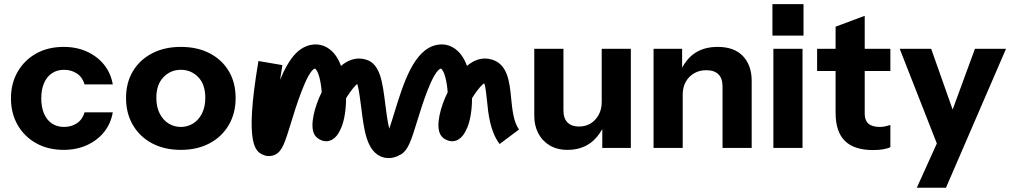

<svg xmlns="http://www.w3.org/2000/svg" viewBox="-20 -706 4804 911"><path d="M345 -121.2C327.4 -109.6 307 -103.7 283.7 -103.7C261.5 -103.7 242.3 -109.3 226 -120.3C209.7 -131.4 197.3 -147.1 188.7 -167.3C180.1 -187.6 175.8 -211.6 175.8 -239.2C175.8 -266.9 180.1 -290.9 188.7 -311.1C197.3 -331.4 209.7 -347.1 226 -358.2C242.3 -369.2 261.5 -374.8 283.7 -374.8C307 -374.8 327.4 -368.9 345 -357.2C362.5 -345.6 374.6 -328.4 381.4 -305.6H515.1C508.9 -341.3 495.2 -372.3 474 -398.7C452.8 -425.1 425.8 -445.9 392.9 -460.9C360 -476 323 -483.5 281.8 -483.5C232.7 -483.5 189.3 -473.1 151.8 -452.2C114.4 -431.3 85.1 -402.4 63.8 -365.5C42.5 -328.7 32 -286.6 32 -239.2C32 -191.9 42.6 -149.8 63.8 -112.9C85 -76.1 114.3 -47.2 151.8 -26.3C189.3 -5.4 232.7 5.1 281.8 5.1C323 5.1 360 -2.5 392.9 -17.5C425.8 -32.6 452.8 -53.3 474 -79.8C495.3 -106.2 508.9 -137.2 515.1 -172.9H381.4C374.6 -150.1 362.5 -132.9 345 -121.2Z M1065.7 -368.3C1044.2 -404.6 1013.9 -432.8 974.9 -453.1C935.8 -473.4 890.1 -483.5 838 -483.5C786.3 -483.5 741 -473.4 702 -453.1C662.9 -432.8 632.5 -404.6 610.7 -368.3C588.9 -332 578 -289.6 578 -241.1C578 -192.5 588.9 -149.7 610.7 -112.5C632.5 -75.3 663 -46.4 702 -25.8C741 -5.2 786.3 5.1 838 5.1C889.6 5.1 934.9 -5.2 974 -25.8C1013 -46.4 1043.4 -75.3 1065.3 -112.5C1087.1 -149.7 1098 -192.5 1098 -241.1C1098 -289.6 1087.3 -332 1065.7 -368.3ZM938.5 -167.8C928 -147.2 914.1 -131.4 896.6 -120.3C879 -109.3 859.6 -103.7 838 -103.7C816.4 -103.7 796.9 -109.3 779.4 -120.3C761.8 -131.4 747.9 -147.2 737.5 -167.8C727 -188.4 721.8 -213.1 721.8 -242C721.8 -283.8 733 -316.4 755.5 -339.7C777.9 -363.1 805.4 -374.8 838 -374.8C870.5 -374.8 898 -363.2 920.5 -340.2C942.9 -317.1 954.1 -284.4 954.1 -242C954.1 -213.1 948.9 -188.4 938.4 -167.8Z M2405.2 -241.5C2397.7 -316.4 2389.2 -401.2 2313.9 -423.4C2266.8 -437.4 2227.4 -420.1 2195.8 -393.4C2187.6 -415.5 2177.2 -435.2 2164.3 -450.9C2134.7 -486.8 2093.4 -502.3 2050.2 -492.5C1942.6 -468.9 1893.7 -309.7 1850.5 -169.3C1843.4 -145.9 1834.6 -117.4 1826.9 -95.6C1818.5 -128.8 1812.2 -179.1 1808.3 -210.4C1794.8 -318.1 1784.2 -403.3 1716.2 -423.4C1669 -437.4 1629.5 -419.9 1598 -393.3C1589.9 -415.4 1579.4 -435.1 1566.5 -450.8C1536.9 -486.7 1495.5 -502.2 1452.4 -492.4C1388.8 -478.5 1345.7 -416.6 1308.8 -327C1312 -349 1315.7 -372.4 1319.9 -397.1L1206.3 -416.5C1136.5 -5.6 1195.7 16.4 1235 31.1C1249.8 36.6 1270.7 35.5 1284.8 28.4C1319.5 11.3 1331.6 -28.3 1360.9 -123.9C1379.5 -184.9 1436.2 -370.4 1474.3 -380.8C1490.3 -370.8 1502.7 -321.7 1506.4 -268.7C1473.3 -201.6 1447.4 -108.8 1472.7 -66.2C1483.9 -47.5 1509.8 -35 1529.4 -35.7C1572.3 -38.4 1590.4 -80.2 1599.2 -100.3C1613.6 -133.6 1622 -185.2 1622.1 -240.3C1622.5 -241 1622.8 -241.6 1623.3 -242.2C1649.3 -283.5 1666.2 -300.7 1675.3 -307.8C1683.3 -281.2 1689.7 -229.4 1693.9 -196.1C1707.3 -89.2 1718.8 3 1783.2 34.8C1792.2 39.2 1806.1 44.1 1823.7 44.1C1840.2 44.1 1859.9 39.8 1881.9 26.9C1915.8 6.9 1929.8 -34.7 1960.7 -135.3C1980.4 -199.7 2032.9 -370.6 2072.1 -380.7C2088.1 -370.8 2100.4 -321.5 2104.1 -268.4C2070.9 -201.4 2045.1 -108.7 2070.5 -66.1C2081.5 -47.4 2104.4 -36 2127.2 -35.7C2170 -38.3 2188.2 -80.2 2196.9 -100.3C2211.3 -133.5 2219.7 -185.2 2219.7 -240.2C2220.2 -240.8 2220.6 -241.5 2221.1 -242.2C2252.5 -292.1 2270.6 -306.8 2277.7 -311C2284 -294.5 2287.8 -256.3 2290.5 -229.9C2297 -164.4 2305.2 -83.1 2350.6 -22.6L2442.7 -91.7C2416.6 -126.5 2410.5 -187.5 2405.1 -241.3Z M2835 -474.3V-221.7C2835 -199 2830.2 -178.9 2820.7 -161.3C2811.1 -143.8 2798.4 -130.2 2782.4 -120.3C2766.4 -110.5 2748 -105.6 2727.1 -105.6C2703.7 -105.6 2685.6 -112 2672.7 -124.9C2659.8 -137.8 2653.4 -157.2 2653.4 -183V-474.3H2515V-156.3C2515 -126.2 2521.1 -99 2533.4 -74.7C2545.7 -50.4 2563.7 -31.1 2587.4 -16.6C2611 -2.2 2639.5 5.1 2672.6 5.1C2714.4 5.1 2750.1 -5.4 2779.6 -26.3C2804.2 -43.8 2822.8 -66.8 2837.7 -93.4V-4.2H2973.2V-474.3Z M3505.2 -439.8C3477.6 -468.9 3437.5 -483.5 3385.3 -483.5C3341.7 -483.5 3304.9 -473.3 3275.1 -452.7C3250.1 -435.4 3231.4 -412.2 3216.5 -385.2V-474.3H3081V-4.2H3219.3V-256.8C3219.3 -280.1 3224 -300.4 3233.6 -317.6C3243.2 -334.8 3256.4 -348.3 3273.3 -358.2C3290.2 -368 3309.4 -372.9 3330.9 -372.9C3356.1 -372.9 3375.3 -366.5 3388.5 -353.6C3401.7 -340.7 3408.3 -321.3 3408.3 -295.5V-4.2H3546.6V-322.2C3546.6 -371.4 3532.8 -410.6 3505.2 -439.8Z M3792.5 -537V-686.3H3645V-537ZM3787.8 -4.2V-474.3H3649.5V-4.2Z M4204.6 -369.2V-474.3H4082.9V-631L3944.7 -579.4V-474.3H3857V-369.2H3944.7V-171C3944.7 -111.4 3959.2 -67 3988.4 -37.8C4017.6 -8.6 4062.3 6 4122.5 6C4140.3 6 4156.5 4.8 4170.9 2.3C4185.3 -0.2 4196.6 -3.6 4204.6 -7.9V-113C4196.6 -110.5 4188.6 -108.3 4180.6 -106.5C4172.6 -104.7 4164 -103.7 4154.8 -103.7C4130.3 -103.7 4112.1 -109 4100.4 -119.4C4088.8 -129.9 4082.9 -145.5 4082.9 -166.4V-369.2Z M4605.8 -474.3 4500.1 -186.1 4398.3 -474.3H4249L4425.1 -25.3L4330.1 184.8H4468.4L4753.3 -474.3Z"/></svg>

Font: Diatome Awesome Bold
Style: Regular
Weight: 400
Designer: 15.100.17
Foundry: 15.100.17
Version: Version 1.010;Fontself Maker 3.5.8